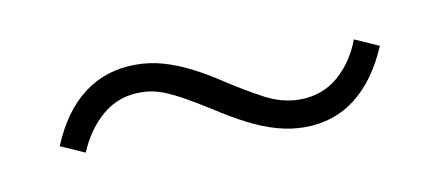

<svg xmlns="http://www.w3.org/2000/svg" viewBox="-30 -419 609 266"><g transform="rotate(-10 274.5 -286.0)"><path d="M383 -223Q364 -223 344.5 -228.5Q325 -234 304.5 -244.5Q284 -255 261 -270Q245 -280 229.5 -289Q214 -298 199 -304Q184 -310 167 -310Q136 -310 113.5 -291Q91 -272 78 -241L44 -256Q63 -302 94 -325.5Q125 -349 167 -349Q187 -349 206 -343.5Q225 -338 244.5 -328Q264 -318 285 -304Q308 -289 333 -275.5Q358 -262 383 -262Q415 -262 437.5 -281.5Q460 -301 471 -331L505 -316Q486 -271 455.5 -247Q425 -223 383 -223Z"/></g></svg>

Font: Nunito Sans 10pt SemiCondensed ExtraLight
Style: Regular
Weight: 250
Width: 4
Designer: Vernon Adams
Foundry: Vernon Adams
Version: Version 3.101;gftools[0.9.27]